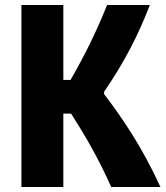

<svg xmlns="http://www.w3.org/2000/svg" viewBox="-20 -750 664 770"><path d="M234 0V-294.5H265C319 -210 371.5 -122 426 0H623.5C547 -167 464 -285.5 397.5 -372.5V-382C479.5 -502 534 -608 581 -730H409.5C364.5 -618.5 321.5 -531.5 263 -429.5H234V-730H66V0Z"/></svg>

Font: Monaspace Argon ExtraBold
Style: Bold
Weight: 800
Designer: Riley Cran & the Lettermatic Team
Foundry: Lettermatic
Version: Version 1.000 (Monaspace Argon)